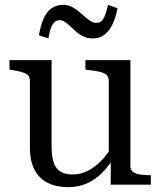

<svg xmlns="http://www.w3.org/2000/svg" viewBox="-20 -759 659 789"><path d="M192 -512V-158Q192 -117 200.5 -91.5Q209 -66 228 -54Q247 -42 278 -42Q311 -42 340 -56.5Q369 -71 395.5 -98Q422 -125 445 -165L452 -115Q425 -74 397 -46.5Q369 -19 335.5 -4.5Q302 10 259 10Q212 10 176.5 -7.5Q141 -25 122 -61Q103 -97 103 -151V-426Q103 -448 86 -456.5Q69 -465 31 -471L19 -473V-512ZM516 -512V-75Q516 -61 526.5 -53Q537 -45 555 -42Q573 -39 597 -39H600V0H435V-103L427 -115V-426Q427 -448 409.5 -457Q392 -466 353 -470L331 -473V-512ZM361 -601Q341 -601 324.5 -608.5Q308 -616 294.5 -627.5Q281 -639 269 -650.5Q257 -662 246.5 -669Q236 -676 225 -676Q206 -676 195 -656.5Q184 -637 179 -601L140 -614Q147 -656 159.5 -683.5Q172 -711 192 -725Q212 -739 240 -739Q258 -739 273.5 -731.5Q289 -724 302.5 -713Q316 -702 328 -691Q340 -680 352 -672.5Q364 -665 376 -665Q390 -665 398.5 -674Q407 -683 413 -700Q419 -717 424 -739L463 -725Q455 -684 441 -656.5Q427 -629 407.5 -615Q388 -601 361 -601Z"/></svg>

Font: Roboto Serif 72pt
Style: Regular
Weight: 400
Designer: Greg Gazdowicz
Foundry: Commercial Type
Version: Version 1.008